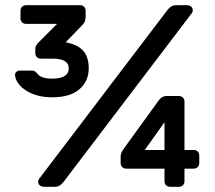

<svg xmlns="http://www.w3.org/2000/svg" viewBox="-20 -720 830 740"><path d="M661 -700H699Q710 -700 716.5 -694.5Q723 -689 723 -680Q723 -674 719 -669L225 -19Q217 -9 209.5 -4.5Q202 0 189 0H151Q140 0 133.5 -5.5Q127 -11 127 -20Q127 -26 131 -31L625 -681Q633 -691 640.5 -695.5Q648 -700 661 -700ZM294 -620 233 -557Q280 -548 301 -524Q322 -500 322 -457Q322 -407 286 -376Q250 -345 182 -345Q123 -345 83 -369.5Q43 -394 38 -429V-432Q38 -439 43.5 -443.5Q49 -448 55 -448H104Q115 -448 124 -436Q138 -417 181 -417Q245 -417 245 -457Q245 -475 229.5 -484.5Q214 -494 185 -494H138Q128 -494 122 -500Q116 -506 116 -516V-532Q116 -544 128 -556L200 -628H81Q71 -628 65 -634Q59 -640 59 -650V-678Q59 -688 65 -694Q71 -700 81 -700H288Q298 -700 304 -694Q310 -688 310 -678V-657Q310 -645 307 -637.5Q304 -630 294 -620ZM669 -350Q679 -350 685 -344Q691 -338 691 -328V-142H726Q736 -142 742 -136Q748 -130 748 -120V-92Q748 -82 742 -76Q736 -70 726 -70H691V-22Q691 -12 685 -6Q679 0 669 0H636Q626 0 620 -6Q614 -12 614 -22V-70H467Q457 -70 451 -76Q445 -82 445 -92V-117Q445 -131 457 -147L591 -332Q604 -350 621 -350ZM614 -142V-249L538 -142Z"/></svg>

Font: Contemporary
Style: Regular
Weight: 400
Designer: Victor Tran
Foundry: Victor Tran
Version: Version 1.100